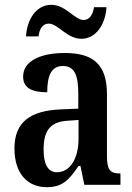

<svg xmlns="http://www.w3.org/2000/svg" viewBox="-20 -767 550 797"><path d="M318 -606C379 -606 418 -667 422 -737H370C367 -710 353 -684 327 -684C290 -684 253 -747 193 -747C130 -747 92 -686 88 -616H140C143 -643 155 -669 182 -669C221 -669 257 -606 318 -606ZM174 10C242 10 268 -23 306 -78H314L330 0H480V-47H477C437 -47 424 -63 424 -118V-376C424 -501 365 -547 249 -547C150 -547 76 -515 76 -449C76 -404 109 -384 176 -384C176 -449 191 -493 241 -493C294 -493 305 -447 305 -373V-316L234 -313C104 -308 40 -259 40 -151C40 -41 99 10 174 10ZM216 -52C178 -52 161 -87 161 -146C161 -222 186 -262 263 -266L306 -269V-191C306 -109 271 -52 216 -52Z"/></svg>

Font: Noto Serif Tamil Condensed SemiBold
Style: Italic
Weight: 600
Width: 3
Italic angle: -12°
Designer: Indian Type Foundry, Tom Grace, and the Monotype Design Team
Foundry: Monotype Imaging Inc.
Version: Version 2.003